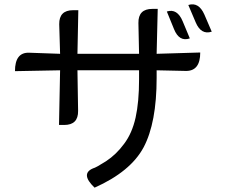

<svg xmlns="http://www.w3.org/2000/svg" viewBox="-20 -801 1040 885"><path d="M749 -748Q797 -763 822 -703L855 -624Q806 -607 782 -667L749 -748ZM848 -778Q896 -793 922 -734L956 -655Q907 -639 882 -698L848 -778ZM702 -442Q702 -235 642 -122Q582 -10 416 64Q349 0 409 -25Q422 -28 469 -58Q516 -89 552 -138Q589 -187 605 -259Q621 -331 621 -435V-477H337L340 -290Q341 -225 276 -225H252L257 -477L49 -473Q49 -560 114 -558L257 -553L253 -689Q252 -754 317 -754H341L337 -553H621L618 -695Q617 -760 682 -760H707L702 -553L903 -559Q903 -474 838 -474L702 -477Z"/></svg>

Font: Swei Toothpaste CJK TC
Style: Regular
Weight: 400
Version: Version 1.0